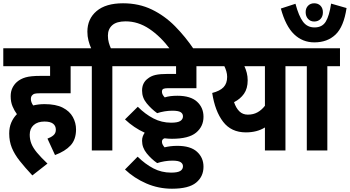

<svg xmlns="http://www.w3.org/2000/svg" viewBox="-20 -916 2130 1169"><path d="M269 -72Q291 -80 305.5 -92.5Q320 -105 320 -126Q320 -150 303 -163Q286 -176 251 -176Q209 -176 185 -154.5Q161 -133 161 -96Q161 -67 171 -41.5Q181 -16 204.5 12.5Q228 41 269 80L177 152Q132 104 100 63.5Q68 23 52 -16.5Q36 -56 36 -103Q36 -140 48.5 -169.5Q61 -199 83 -221Q68 -241 56.5 -268Q45 -295 45 -330Q45 -359 55.5 -380.5Q66 -402 83 -417Q105 -436 136 -445Q167 -454 227 -454H285V-513H0V-622H487V-513H410V-348H222Q201 -348 191.5 -345.5Q182 -343 177 -337Q168 -329 168 -313Q168 -294 182 -274Q215 -282 251 -282Q320 -282 362 -260.5Q404 -239 423.5 -203.5Q443 -168 443 -128Q443 -67 410 -31Q377 5 315 28Z M539 -513H474V-622H535Q525 -644 518.5 -669.5Q512 -695 512 -723Q512 -801 568 -848.5Q624 -896 729 -896Q826 -896 904.5 -858Q983 -820 1046 -756Q1109 -692 1161 -615H1017Q958 -694 889.5 -740Q821 -786 745 -786Q690 -786 663.5 -762.5Q637 -739 637 -699Q637 -676 642.5 -656.5Q648 -637 655 -622H741V-513H664V0H539Z M1029 62Q1006 62 982 66Q958 70 937 77Q902 53 873.5 18Q845 -17 845 -59Q845 -74 849.5 -86Q854 -98 861 -108Q795 -138 741 -189L819 -266Q864 -221 914 -195Q964 -169 1022 -169Q1062 -169 1078 -179.5Q1094 -190 1094 -208Q1094 -224 1080 -233Q1066 -242 1029 -242Q1006 -242 982 -238Q958 -234 937 -227Q902 -252 873.5 -286.5Q845 -321 845 -364Q845 -389 854 -407Q863 -425 878 -436Q898 -453 926 -459.5Q954 -466 1002 -466H1052V-513H728V-622H1261V-513H1176V-379H1001Q983 -379 974.5 -375Q966 -371 966 -357Q966 -341 983 -323Q1013 -333 1060 -333Q1140 -333 1179.5 -297Q1219 -261 1219 -205Q1219 -146 1174 -108.5Q1129 -71 1027 -71Q1004 -71 982 -74Q966 -69 966 -53Q966 -44 970.5 -35.5Q975 -27 982 -19Q998 -23 1017.5 -25.5Q1037 -28 1060 -28Q1140 -28 1179.5 8Q1219 44 1219 99Q1219 159 1174 196Q1129 233 1027 233Q945 233 871 201Q797 169 741 116L818 38Q864 83 913.5 109Q963 135 1022 135Q1061 135 1077.5 125Q1094 115 1094 96Q1094 81 1080 71.5Q1066 62 1029 62Z M1795 -622V-513H1718V0H1593V-140Q1545 -110 1477 -110Q1388 -110 1338.5 -174.5Q1289 -239 1272 -350Q1319 -362 1341 -385Q1363 -408 1363 -448Q1363 -465 1358 -482Q1353 -499 1346 -513H1249V-622ZM1405 -294Q1417 -258 1437.5 -238Q1458 -218 1489 -218Q1522 -218 1547.5 -232Q1573 -246 1593 -272V-513H1468Q1477 -494 1482.5 -472.5Q1488 -451 1488 -427Q1488 -377 1465.5 -345Q1443 -313 1405 -294Z M1973 -513V0H1848V-513H1783V-622H2050V-513Z M1841 -842Q1841 -866 1855.5 -881Q1870 -896 1893 -896Q1917 -896 1931.5 -881Q1946 -866 1946 -841Q1946 -816 1931.5 -800.5Q1917 -785 1893 -785Q1870 -785 1855.5 -801Q1841 -817 1841 -842ZM2090 -867Q2073 -753 2023 -705.5Q1973 -658 1894 -658Q1822 -658 1770.5 -707.5Q1719 -757 1690 -864L1779 -893Q1799 -818 1825 -783.5Q1851 -749 1895 -749Q1942 -749 1963.5 -784.5Q1985 -820 1996 -894Z"/></svg>

Font: Noto Sans Condensed
Style: Bold
Weight: 700
Width: 3
Designer: Monotype Design Team
Foundry: Monotype Imaging Inc.
Version: Version 2.013; ttfautohint (v1.8.4.7-5d5b)